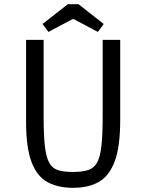

<svg xmlns="http://www.w3.org/2000/svg" viewBox="-20 -886 701 920"><path d="M330 14Q258 14 207.5 -13.5Q157 -41 131 -110Q105 -179 105 -302V-695H189V-329Q189 -239 195 -186Q201 -133 216 -106Q231 -79 258.5 -70.5Q286 -62 330 -62Q374 -62 402 -71Q430 -80 445 -106.5Q460 -133 466 -186.5Q472 -240 472 -329V-695H556V-311Q556 -183 529.5 -112.5Q503 -42 453 -14Q403 14 330 14ZM212 -733 184 -771 305 -866H356L477 -771L449 -733L334 -794H327Z"/></svg>

Font: Ruda
Style: Regular
Weight: 400
Designer: Mariela Monsalve and Angelina Sanchez
Foundry: Mariela Monsalve and Angelina Sanchez
Version: Version 2.000